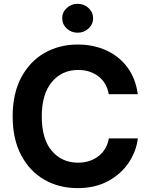

<svg xmlns="http://www.w3.org/2000/svg" viewBox="-20 -969 780 999"><path d="M383.8 9.8Q286.6 9.8 210.4 -34.2Q134.3 -78.1 90.1 -161.6Q45.9 -245.1 45.9 -363.3Q45.9 -481.9 90.3 -565.7Q134.8 -649.4 211.4 -693.4Q288.1 -737.3 383.8 -737.3Q466.3 -737.3 533.2 -706.8Q600.1 -676.3 643.1 -618.4Q686 -560.5 696.8 -479H545.9Q535.6 -538.1 492.4 -571.5Q449.2 -605 386.7 -605Q301.8 -605 249.5 -542Q197.3 -479 197.3 -363.3Q197.3 -245.1 249.8 -183.8Q302.2 -122.6 386.2 -122.6Q448.2 -122.6 491.9 -156Q535.6 -189.5 546.4 -249H697.3Q689 -181.2 649.4 -122.3Q609.9 -63.5 542.7 -26.9Q475.6 9.8 383.8 9.8ZM383.8 -798.8Q350.6 -798.8 327.1 -820.8Q303.7 -842.8 303.7 -874Q303.7 -905.3 327.1 -927.2Q350.6 -949.2 383.8 -949.2Q417 -949.2 440.7 -927.2Q464.4 -905.3 464.4 -874Q464.4 -842.8 440.7 -820.8Q417 -798.8 383.8 -798.8Z"/></svg>

Font: Inter
Style: Bold
Weight: 700
Designer: Rasmus Andersson
Foundry: rsms
Version: Version 4.001;git-9221beed3